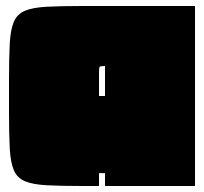

<svg xmlns="http://www.w3.org/2000/svg" viewBox="-20 -620 680 640"><path d="M630 -600V0H330V-43H310V0H255Q182 0 135.5 -2.5Q89 -5 63 -16Q37 -27 26 -53Q15 -79 12.5 -125.5Q10 -172 10 -245V-355Q10 -428 12.5 -474.5Q15 -521 26 -547Q37 -573 63 -584Q89 -595 135.5 -597.5Q182 -600 255 -600ZM310 -300H330V-400Q315 -400 312.5 -397.5Q310 -395 310 -380Z"/></svg>

Font: Badeen Display
Style: Regular
Weight: 400
Version: Version 1.000; ttfautohint (v1.8.4.7-5d5b)